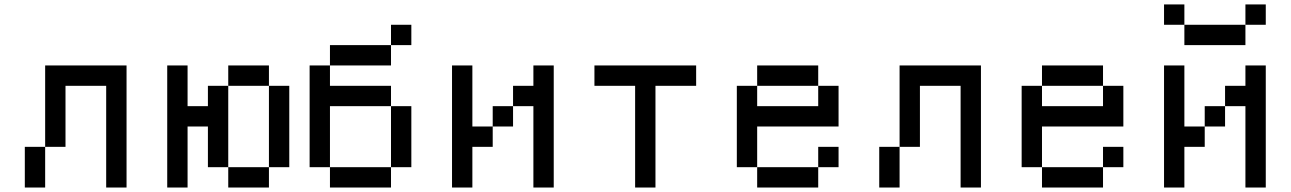

<svg xmlns="http://www.w3.org/2000/svg" viewBox="-20 -838 5767 858"><path d="M90.9 -181.8V0H181.8V-181.8ZM181.8 -545.5V-181.8H272.7V-454.5H454.5V0H545.5V-545.5Z M727.3 -545.5V0H818.2V-272.7H909.1V-90.9H1000V-454.5H909.1V-363.6H818.2V-545.5ZM1181.8 -454.5V-545.5H1000V-454.5ZM1181.8 -454.5V-90.9H1272.7V-454.5ZM1000 -90.9V0H1181.8V-90.9Z M1454.5 -636.4V-545.5H1727.3V-636.4ZM1363.6 -545.5V-90.9H1454.5V-363.6H1727.3V-454.5H1454.5V-545.5ZM1727.3 -363.6V-90.9H1818.2V-363.6ZM1454.5 -90.9V0H1727.3V-90.9ZM1727.3 -727.3V-636.4H1818.2V-727.3Z M2000 -545.5V0H2090.9V-181.8H2181.8V-272.7H2090.9V-545.5ZM2363.6 -363.6V0H2454.5V-545.5H2363.6V-454.5H2272.7V-363.6ZM2181.8 -363.6V-272.7H2272.7V-363.6Z M2636.4 -545.5V-454.5H2818.2V0H2909.1V-454.5H3090.9V-545.5Z M3363.6 -545.5V-454.5H3636.4V-545.5ZM3272.7 -454.5V-90.9H3363.6V-272.7H3727.3V-454.5H3636.4V-363.6H3363.6V-454.5ZM3363.6 -90.9V0H3636.4V-90.9ZM3636.4 -181.8V-90.9H3727.3V-181.8Z M3909.1 -181.8V0H4000V-181.8ZM4000 -545.5V-181.8H4090.9V-454.5H4272.7V0H4363.6V-545.5Z M4636.4 -545.5V-454.5H4909.1V-545.5ZM4545.5 -454.5V-90.9H4636.4V-272.7H5000V-454.5H4909.1V-363.6H4636.4V-454.5ZM4636.4 -90.9V0H4909.1V-90.9ZM4909.1 -181.8V-90.9H5000V-181.8Z M5181.8 -545.5V0H5272.7V-181.8H5363.6V-272.7H5272.7V-545.5ZM5545.5 -363.6V0H5636.4V-545.5H5545.5V-454.5H5454.5V-363.6ZM5363.6 -363.6V-272.7H5454.5V-363.6ZM5181.8 -818.2V-727.3H5272.7V-818.2ZM5272.7 -727.3V-636.4H5545.5V-727.3ZM5545.5 -818.2V-727.3H5636.4V-818.2Z"/></svg>

Font: Departure Mono
Style: Regular
Weight: 400
Monospace: yes
Designer: Helena Zhang
Version: Version 1.500;Glyphs 3.3.1 (3343)